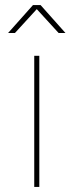

<svg xmlns="http://www.w3.org/2000/svg" viewBox="-20 -737 290 757"><path d="M115 0H135V-517H115ZM12 -607H39L125 -701L211 -607H238L140 -717H110Z"/></svg>

Font: Chess Sans Thin
Style: Regular
Weight: 100
Designer: Wolf Bōese
Foundry: Wolf Bōese
Version: Version 7.223;Glyphs 3.3 (3306)